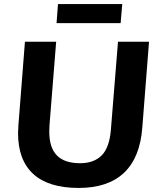

<svg xmlns="http://www.w3.org/2000/svg" viewBox="-20 -918 786 947"><path d="M69 -262Q69 -275 71 -303L103 -712H257L224 -299Q223 -288 223 -269Q223 -190 260.5 -151.5Q298 -113 375 -113Q443 -113 481.5 -151.5Q520 -190 527 -279L562 -712H715L682 -290Q671 -141 592 -66Q513 9 368 9Q220 9 144.5 -59.5Q69 -128 69 -262ZM259 -804 266 -898H583L575 -804Z"/></svg>

Font: Muli ExtraBold
Style: Italic
Weight: 800
Italic angle: -4.541°
Designer: Vernon Adams
Foundry: Vernon Adams
Version: Version 2.000